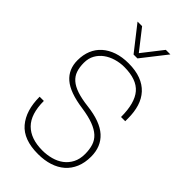

<svg xmlns="http://www.w3.org/2000/svg" viewBox="-302 -1097 1191 1191"><g transform="rotate(45 293.5 -501.0)"><path d="M293 8Q166 8 107.5 -61Q49 -130 49 -251H86Q86 -136 140 -81.5Q194 -27 297 -27Q336 -27 373 -37Q410 -47 438 -68Q466 -89 483 -121.5Q500 -154 500 -199Q500 -239 490 -270.5Q480 -302 455.5 -324.5Q431 -347 390 -362.5Q349 -378 287 -387Q164 -404 109.5 -451Q55 -498 55 -577Q55 -625 71 -664Q87 -703 118 -730.5Q149 -758 193 -773Q237 -788 293 -788Q355 -788 400 -771Q445 -754 474.5 -722Q504 -690 518 -645Q532 -600 532 -543V-519H495Q495 -641 447 -697Q399 -753 290 -753Q253 -753 217.5 -742.5Q182 -732 154.5 -712Q127 -692 110.5 -662.5Q94 -633 94 -594Q94 -555 104 -525.5Q114 -496 138 -475Q162 -454 202 -440.5Q242 -427 302 -420Q423 -406 480.5 -354Q538 -302 538 -214Q538 -160 520.5 -118.5Q503 -77 471 -49Q439 -21 394 -6.5Q349 8 293 8ZM310 -848H276L149 -1010H189L293 -877L397 -1010H437Z"/></g></svg>

Font: Tanohe Sans ExtraLight
Style: Regular
Weight: 250
Designer: Village Type and Design LLC & Cristiano Sobral
Foundry: Cooper Hewitt Smithsonian Design Museum
Version: Version 1.00;May 30, 2020;FontCreator 12.0.0.2522 64-bit; tt